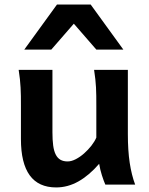

<svg xmlns="http://www.w3.org/2000/svg" viewBox="-20 -801 648 833"><path d="M437 0Q433.6 -7.8 429.7 -18.3Q425.8 -28.8 422.1 -40.5Q418.5 -52.2 415.3 -64.9Q412.1 -77.6 410.2 -90.3Q366.7 -40 320.3 -13.9Q273.9 12.2 223.6 12.2Q70.8 12.2 70.8 -197.8V-341.8Q70.8 -365.2 70.6 -384.3Q70.3 -403.3 69.3 -421.1Q68.4 -439 66.4 -457.5Q64.5 -476.1 61 -498H207.5V-227.1Q207.5 -193.8 210.7 -169.9Q213.9 -146 221.7 -130.6Q229.5 -115.2 242.2 -107.9Q254.9 -100.6 273.4 -100.6Q290 -100.6 308.8 -110.4Q327.6 -120.1 345 -135.5Q362.3 -150.9 376.5 -168.9Q390.6 -187 397.9 -204.1V-341.8Q397.9 -365.7 397.7 -385Q397.5 -404.3 396.5 -421.9Q395.5 -439.5 393.6 -457.5Q391.6 -475.6 388.2 -498H534.7V-219.7Q534.7 -148.4 542.7 -95Q550.8 -41.5 566.4 0ZM397.9 -585.9 300.3 -698.2 202.6 -585.9H85.4L227.1 -781.2H373.5L515.1 -585.9Z"/></svg>

Font: Andika New Basic
Style: Bold
Weight: 700
Designer: Victor Gaultney, Annie Olsen, Pablo Ugerman
Foundry: SIL International
Version: Version 5.500; ttfautohint (v1.8.3)